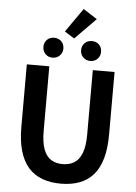

<svg xmlns="http://www.w3.org/2000/svg" viewBox="-70 -1184 888 1250"><g transform="rotate(5 374.0 -559.0)"><path d="M375.6 13.8Q307.5 13.8 254 -5.9Q200.6 -25.5 163.5 -67.2Q126.4 -109 107 -175Q87.7 -241 87.7 -332.8V-740.8H234.7V-319.8Q234.7 -243.4 251.9 -198.2Q269.1 -153 300.7 -133.5Q332.2 -114 375.6 -114Q419.5 -114 451.6 -133.5Q483.6 -153 501.3 -198.2Q519 -243.4 519 -319.8V-740.8H661.1V-332.8Q661.1 -241 642.2 -175Q623.2 -109 586.3 -67.2Q549.3 -25.5 496.2 -5.9Q443 13.8 375.6 13.8ZM250.1 -798.7Q221.9 -798.7 203.7 -817.5Q185.5 -836.4 185.5 -863.5Q185.5 -892.2 203.7 -910.6Q221.9 -928.9 250.1 -928.9Q278.6 -928.9 297.2 -910.6Q315.8 -892.2 315.8 -863.5Q315.8 -836.4 297.2 -817.5Q278.6 -798.7 250.1 -798.7ZM380.1 -935.4 315.9 -975.6 425.1 -1131.8 515.9 -1073.7ZM497.2 -798.7Q469 -798.7 450.3 -817.5Q431.6 -836.4 431.6 -863.5Q431.6 -892.2 450.3 -910.6Q469 -928.9 497.2 -928.9Q525.5 -928.9 543.8 -910.6Q562.1 -892.2 562.1 -863.5Q562.1 -836.4 543.8 -817.5Q525.5 -798.7 497.2 -798.7Z"/></g></svg>

Font: Noto Sans KR Thin
Style: Regular
Weight: 100
Designer: Ryoko NISHIZUKA 西塚涼子 (kana, bopomofo & ideographs); Paul D. Hunt (Latin, Greek & Cyrillic); Sandoll Communications 산돌커뮤니
Foundry: Adobe
Version: Version 2.004-H2;hotconv 1.0.118;makeotfexe 2.5.65603